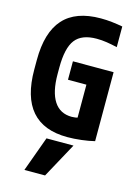

<svg xmlns="http://www.w3.org/2000/svg" viewBox="-146 -818 842 1167"><g transform="rotate(15 275.0 -235.0)"><path d="M258 270H128L208 50H378ZM328 10Q28 10 28 -335V-395Q28 -569 105 -654.5Q182 -740 339 -740Q375 -740 410 -736Q445 -732 477 -726V-596Q443 -604 411 -609Q379 -614 347 -614Q253 -614 212.5 -561.5Q172 -509 172 -385V-345Q172 -233 210 -174.5Q248 -116 322 -116Q345 -116 366 -123Q387 -130 412 -146L358 -69V-328H242V-444H498V-10Q462 -1 415.5 4.5Q369 10 328 10Z"/></g></svg>

Font: M PLUS Code Latin SemiExpanded
Style: Bold
Weight: 700
Width: 6
Designer: Coji Morishita
Foundry: UNDERFOREST DESIGN
Version: Version 1.002; ttfautohint (v1.8.3)